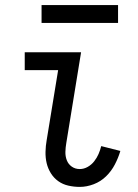

<svg xmlns="http://www.w3.org/2000/svg" viewBox="-20 -725 540 753"><path d="M293 8Q270 8 248 3Q226 -2 208.5 -14.5Q191 -27 179.5 -45.5Q168 -64 163 -85Q158 -106 158.5 -129.5Q159 -153 163 -175L208 -450H77V-520H298L240 -164Q237 -147 236.5 -129.5Q236 -112 242 -96.5Q248 -81 261.5 -71.5Q275 -62 293 -62Q309 -62 324 -70.5Q339 -79 349.5 -92.5Q360 -106 366.5 -121Q373 -136 377 -152L452 -133Q444 -106 430.5 -80Q417 -54 396 -33.5Q375 -13 347.5 -2.5Q320 8 293 8ZM143 -635V-705H443V-635Z"/></svg>

Font: Iosevka Gothic
Style: Italic
Weight: 400
Italic angle: -9°
Monospace: yes
Designer: Belleve Invis
Foundry: Belleve Invis
Version: Version 15.5.1; ttfautohint (v1.8.4)